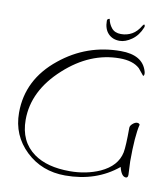

<svg xmlns="http://www.w3.org/2000/svg" viewBox="-86 -789 786 915"><g transform="rotate(10 307.5 -331.0)"><path d="M291 56Q178 56 101 -17Q23 -91 23 -201Q23 -362 159 -471Q286 -574 450 -574Q556 -574 578 -499Q579 -496 579.5 -493Q580 -490 580 -487Q580 -478 575 -476L548 -509Q515 -539 451 -539Q308 -539 186 -428Q60 -314 60 -173Q60 -68 135 -14Q199 32 309 32Q388 32 454 3Q533 -33 547 -101Q553 -133 553 -221Q553 -231 564.5 -241Q576 -251 586 -251Q595 -251 599 -244Q592 -216 588.5 -171Q585 -126 585 -64Q585 -53 586.5 -32Q588 -11 588 0Q588 15 578 15Q556 15 545 -30Q441 56 291 56ZM435 -621Q401 -621 380 -643Q359 -665 359 -705Q359 -711 363.5 -713.5Q368 -716 371 -716Q375 -692 390.5 -673Q406 -654 436 -654Q465 -654 489 -667.5Q513 -681 531 -712Q536 -718 537 -718Q540 -718 541 -713Q542 -708 540 -704Q524 -664 493.5 -642.5Q463 -621 435 -621Z"/></g></svg>

Font: Shalimar
Style: Regular
Weight: 400
Designer: Robert E. Leuschke
Foundry: Robert E. Leuschke
Version: Version 1.010; ttfautohint (v1.8.3)